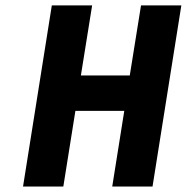

<svg xmlns="http://www.w3.org/2000/svg" viewBox="-20 -680 681 700"><path d="M64 0 168.9 -660.2H315.9L274.9 -404.8H453.1L494.1 -660.2H641.1L536.1 0H389.2L433.1 -275.9H254.9L210.9 0Z"/></svg>

Font: Office Code Pro D Bold Italic
Style: Regular
Weight: 700
Italic angle: -9°
Designer: Nathan Rutzky & Paul D. Hunt
Foundry: Adobe Systems Incorporated
Version: Version 1.004;PS 001.004;hotconv 1.0.70;makeotf.lib2.5.58329